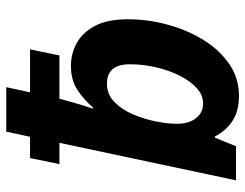

<svg xmlns="http://www.w3.org/2000/svg" viewBox="-108 -692 810 635"><g transform="rotate(-90 297.5 -375.0)"><path d="M297.9 9.8Q246.1 9.8 213.6 -12.2Q181.2 -34.2 163.1 -69.8H159.2L130.9 0H18.1L142.1 -584H71.8L91.8 -681.2H162.1L179.2 -759.8H326.2L309.1 -681.2H451.2L431.2 -584H288.1Q280.3 -554.7 271.5 -524.7Q262.7 -494.6 254.9 -473.1H258.8Q285.2 -503.4 317.4 -524.7Q349.6 -545.9 397 -545.9Q436.5 -545.9 471.7 -526.9Q506.8 -507.8 528.8 -466.6Q550.8 -425.3 550.8 -357.9Q550.8 -291.5 533 -226.1Q515.1 -160.6 482.2 -107.4Q449.2 -54.2 402.6 -22.2Q356 9.8 297.9 9.8ZM272.9 -108.9Q300.3 -108.9 323.5 -130.1Q346.7 -151.4 364.5 -186.8Q382.3 -222.2 392.1 -265.1Q401.9 -308.1 401.9 -351.1Q401.9 -426.8 337.9 -426.8Q302.2 -426.8 277.1 -402.1Q252 -377.4 236.1 -340.1Q220.2 -302.7 212.6 -263.4Q205.1 -224.1 205.1 -194.8Q205.1 -156.2 223.4 -132.6Q241.7 -108.9 272.9 -108.9Z"/></g></svg>

Font: Open Sans
Style: Bold Italic
Weight: 700
Italic angle: -12°
Designer: Monotype Design Team
Foundry: Monotype Imaging Inc.
Version: Version 3.003; ttfautohint (v1.8.4)